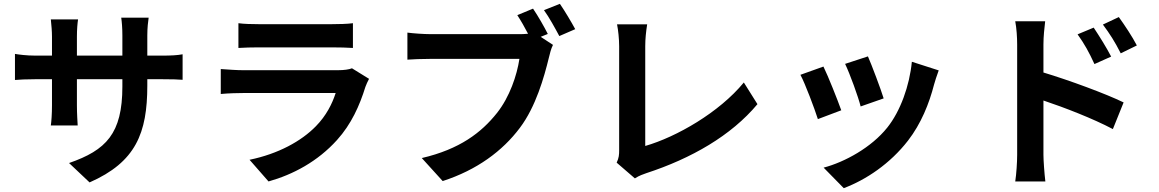

<svg xmlns="http://www.w3.org/2000/svg" viewBox="-20 -888 6040 1001"><path d="M748 -442V-475H822C875 -475 910 -474 932 -472V-605C905 -600 875 -598 822 -598H748V-703C748 -743 752 -776 755 -796H612C615 -776 618 -743 618 -703V-598H381V-697C381 -736 384 -768 387 -787H245C248 -757 251 -726 251 -697V-598H166C116 -598 75 -604 58 -607V-471C80 -473 116 -475 166 -475H251V-339C251 -294 248 -254 245 -234H385C384 -254 381 -295 381 -339V-475H618V-437C618 -191 533 -105 340 -38L447 63C688 -43 748 -194 748 -442Z M1223 -767V-638C1252 -640 1295 -641 1327 -641H1710C1746 -641 1793 -640 1820 -638V-767C1792 -763 1743 -762 1712 -762H1327C1293 -762 1251 -763 1223 -767ZM1904 -477 1815 -532C1801 -526 1774 -522 1742 -522H1247C1216 -522 1173 -525 1131 -528V-398C1173 -402 1223 -403 1247 -403H1730C1712 -347 1681 -285 1627 -230C1551 -152 1431 -86 1281 -55L1380 58C1508 22 1636 -46 1737 -158C1812 -241 1855 -338 1885 -435C1889 -446 1897 -464 1904 -477Z M2759 -843 2677 -809C2696 -780 2716 -745 2733 -712C2715 -710 2698 -710 2686 -710H2223C2190 -710 2133 -714 2104 -718V-577C2130 -579 2177 -581 2223 -581H2688C2675 -495 2637 -382 2571 -299C2490 -197 2377 -110 2179 -64L2288 56C2467 -2 2600 -101 2690 -221C2774 -332 2817 -487 2841 -585C2846 -606 2853 -635 2863 -654L2799 -696L2836 -711C2818 -747 2785 -805 2759 -843ZM2899 -868 2816 -835C2843 -798 2874 -741 2896 -700L2979 -736C2960 -771 2924 -832 2899 -868Z M3195 -40 3290 42C3313 27 3335 20 3349 15C3585 -62 3792 -181 3929 -345L3858 -458C3730 -302 3507 -174 3344 -127V-647C3344 -686 3348 -722 3354 -761H3197C3203 -732 3208 -685 3208 -647V-105C3208 -82 3207 -65 3195 -40Z M4505 -594 4386 -555C4411 -503 4455 -382 4467 -333L4587 -375C4573 -421 4524 -551 4505 -594ZM4874 -521 4734 -566C4722 -441 4674 -308 4606 -223C4523 -119 4384 -43 4274 -14L4379 93C4496 49 4621 -35 4714 -155C4782 -243 4824 -347 4850 -448C4856 -468 4862 -489 4874 -521ZM4273 -541 4153 -498C4177 -454 4227 -321 4244 -267L4366 -313C4346 -369 4298 -490 4273 -541Z M5682 -744 5598 -709C5635 -657 5657 -617 5686 -554L5773 -593C5750 -638 5710 -702 5682 -744ZM5813 -799 5730 -760C5767 -710 5791 -673 5823 -610L5907 -651C5884 -696 5842 -759 5813 -799ZM5283 -81C5283 -42 5279 19 5273 58H5430C5425 17 5420 -53 5420 -81V-364C5528 -328 5678 -270 5782 -215L5838 -354C5746 -399 5553 -470 5420 -510V-656C5420 -698 5425 -742 5429 -777H5273C5280 -741 5283 -692 5283 -656Z"/></svg>

Font: Noto Sans HK
Style: Bold
Weight: 700
Designer: Ryoko NISHIZUKA 西塚涼子 (kana, bopomofo & ideographs); Paul D. Hunt (Latin, Greek & Cyrillic); Sandoll Communications 산돌커뮤니
Foundry: Adobe
Version: Version 2.002;hotconv 1.0.116;makeotfexe 2.5.65601